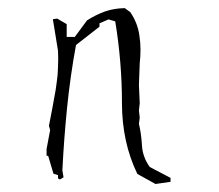

<svg xmlns="http://www.w3.org/2000/svg" viewBox="-20 -463 543 475"><path d="M324.7 -376Q320.3 -406.7 302.2 -433.1L288.6 -442.9Q262.2 -442.4 239.7 -434.6Q216.8 -426.3 195.3 -412.6L165 -371.6H161.1H145V-403.3L121.6 -417L110.8 -415.5L123.5 -337.4Q124 -327.1 124 -317.4Q124 -307.6 123.5 -298.1Q123 -288.6 122.6 -278.8Q120.6 -259.8 117.7 -240.7Q109.9 -195.8 101.1 -151.9L104 -141.1L95.2 -94.2V-77.6H99.1L112.3 -33.2L123.5 -29.8V-21.5L128.4 -19L137.2 -24.4L134.3 -41.5Q138.2 -119.6 146 -197Q153.8 -274.4 168 -351.6L226.1 -397V-405.3L248.5 -415L265.1 -410.2Q281.7 -309.1 281.7 -208.5Q281.7 -111.3 319.8 -32.7L364.7 -7.8L401.9 -13.2V-22.9L350.6 -49.8Q332.5 -74.7 331.1 -104.5Q329.6 -131.8 323.7 -156.7L325.7 -171.9L323.7 -189.5L325.7 -207.5L323.7 -252.9L325.7 -306.6Q327.6 -323.2 327.6 -340.6Q327.6 -357.9 324.7 -376Z"/></svg>

Font: Bakudai
Style: ExtraLight
Weight: 200
Version: Version 1.48